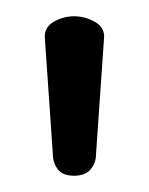

<svg xmlns="http://www.w3.org/2000/svg" viewBox="-20 -788 183 236"><path d="M71 -572Q57 -572 51 -580Q45 -588 45 -598L35 -743Q35 -755 46.5 -761.5Q58 -768 71 -768Q84 -768 96 -761.5Q108 -755 108 -743L98 -598Q98 -588 91.5 -580Q85 -572 71 -572Z"/></svg>

Font: Dosis Medium
Style: Regular
Weight: 500
Designer: EdgarTolentino, PabloImpallari, IginoMarini
Foundry: EdgarTolentino, PabloImpallari, IginoMarini
Version: Version 3.001; ttfautohint (v1.8.2)